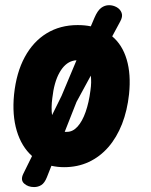

<svg xmlns="http://www.w3.org/2000/svg" viewBox="-20 -650 598 758"><path d="M114.5 88.5Q90.5 88.5 75.2 74.5Q60 60.5 72 36L106.5 -34Q65 -71 46.2 -133.5Q27.5 -196 35.5 -277Q44.5 -363.5 77.8 -424.8Q111 -486 164.2 -518.5Q217.5 -551 286.5 -551Q315.5 -551 338.5 -546L353 -580Q365 -608 379.2 -618.8Q393.5 -629.5 410.5 -629.5Q426.5 -629.5 440.8 -621.5Q455 -613.5 460.2 -599Q465.5 -584.5 454.5 -565L423 -506.5Q463 -473 480.2 -415Q497.5 -357 489.5 -278.5Q482.5 -213.5 461.8 -160.5Q441 -107.5 407.8 -69.2Q374.5 -31 330.5 -10.5Q286.5 10 233 10Q207.5 10 183 4.5L165 50Q156 72.5 143.2 80.5Q130.5 88.5 114.5 88.5ZM185.5 -195.5 223 -271.5 282 -412Q275 -412 266.5 -409.5Q236 -401 214.8 -363.2Q193.5 -325.5 186.5 -262.5Q184 -244 183.8 -227Q183.5 -210 185.5 -195.5ZM244.5 -129.5Q267.5 -129.5 286.2 -150.2Q305 -171 318 -208Q331 -245 337 -292.5Q339.5 -309.5 339.8 -324.2Q340 -339 338.5 -351.5L282 -247.5L235.5 -129.5Q238 -129.5 240.2 -129.5Q242.5 -129.5 244.5 -129.5Z"/></svg>

Font: Edu SA Hand
Style: Regular
Weight: 400
Designer: Tina and Corey Anderson, Eben Sorkin, Mirko Velimirovic
Foundry: Google for Education
Version: Version 2.000